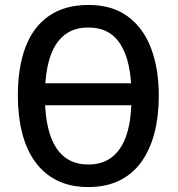

<svg xmlns="http://www.w3.org/2000/svg" viewBox="-20 -745 718 775"><path d="M621 -358Q621 -276 603.5 -208.5Q586 -141 551 -92Q516 -43 462.5 -16.5Q409 10 336 10Q263 10 209.5 -17Q156 -44 121 -93Q86 -142 69 -210Q52 -278 52 -359Q52 -473 83 -555Q114 -637 178 -681Q242 -725 337 -725Q433 -725 496 -678.5Q559 -632 590 -549.5Q621 -467 621 -358ZM337 -81Q392 -81 429.5 -109Q467 -137 487 -190Q507 -243 510 -320H162Q166 -244 186 -190.5Q206 -137 243.5 -109Q281 -81 337 -81ZM337 -634Q283 -634 246 -608Q209 -582 188.5 -531.5Q168 -481 163 -409H509Q502 -517 460 -575.5Q418 -634 337 -634Z"/></svg>

Font: Noto Sans Display SemiCondensed Medium
Style: Regular
Weight: 500
Width: 4
Designer: Monotype Design Team
Foundry: Monotype Imaging Inc.
Version: Version 2.003